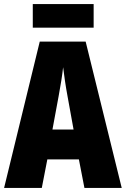

<svg xmlns="http://www.w3.org/2000/svg" viewBox="-20 -917 614 937"><path d="M437 -897H140V-782H437ZM392 0H574L398 -714H174L0 0H184L211 -139H365ZM310 -445 339 -285H236L266 -447C276 -500 284 -551 288 -589C293 -549 300 -498 310 -445Z"/></svg>

Font: Noto Sans Telugu ExtraCondensed Black
Style: Regular
Weight: 900
Width: 2
Designer: Jelle Bosma - Monotype Design Team
Foundry: Monotype Imaging Inc.
Version: Version 2.005